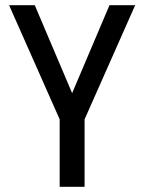

<svg xmlns="http://www.w3.org/2000/svg" viewBox="-20 -720 556 740"><path d="M258 -361 402 -700H501L306 -260V0H210V-260L15 -700H114Z"/></svg>

Font: Orienta
Style: Regular
Weight: 400
Designer: Eduardo Rodriguez Tunni
Foundry: Eduardo Rodriguez Tunni
Version: Version 1.001